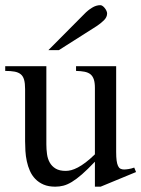

<svg xmlns="http://www.w3.org/2000/svg" viewBox="-20 -701 541 736"><path d="M365.7 14.6H343.8V-81.1Q315.4 -51.3 294.2 -32.7Q272.9 -14.2 255.6 -3.7Q238.3 6.8 223.1 10.7Q208 14.6 191.9 14.6Q166 14.6 147.2 6.6Q128.4 -1.5 115.5 -14.9Q102.5 -28.3 94.7 -45.9Q86.9 -63.5 82.8 -82.8Q78.6 -102.1 77.4 -122.1Q76.2 -142.1 76.2 -159.7V-359.9Q76.2 -381.8 72.3 -395.5Q68.4 -409.2 59.3 -416.5Q50.3 -423.8 35.6 -426.5Q21 -429.2 0 -429.2V-447.3H157.7V-147.9Q157.7 -128.9 160.2 -110.6Q162.6 -92.3 170.7 -77.9Q178.7 -63.5 193.4 -54.7Q208 -45.9 231.9 -45.9Q241.7 -45.9 253.2 -48.8Q264.6 -51.8 278.6 -59.1Q292.5 -66.4 308.6 -78.6Q324.7 -90.8 343.8 -109.4V-363.8Q343.8 -384.3 339.6 -396.7Q335.4 -409.2 326.7 -416.3Q317.9 -423.3 304.2 -426Q290.5 -428.7 271.5 -429.2V-447.3H425.3V-118.7Q425.3 -98.6 427 -85.7Q428.7 -72.8 432.4 -64.9Q436 -57.1 441.9 -54.2Q447.8 -51.3 455.6 -51.3Q462.4 -51.3 473.1 -53Q483.9 -54.7 494.6 -58.6L501.5 -41.5ZM390.6 -649.4Q390.6 -635.3 378.2 -623Q365.7 -610.8 350.1 -600.6L205.6 -508.8H165.5L304.2 -648.4Q316.9 -661.6 332.8 -671.4Q348.6 -681.2 364.7 -681.2Q368.7 -681.2 373 -678.2Q377.4 -675.3 381.3 -670.4Q385.3 -665.5 387.9 -659.9Q390.6 -654.3 390.6 -649.4Z"/></svg>

Font: Doulos SIL Am
Style: Regular
Weight: 400
Designer: Walt Agee, Victor Gaultney, Peter Martin, Debbi Hosken, Becca Hirsbrunner
Foundry: SIL International
Version: Version 5.000